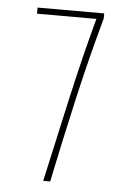

<svg xmlns="http://www.w3.org/2000/svg" viewBox="-48 -651 446 686"><g transform="rotate(5 175.0 -307.5)"><path d="M133 0Q165 -144 199 -297Q233 -450 272 -593H59V-615H298V-597Q258 -453 223.5 -301.5Q189 -150 158 0Z"/></g></svg>

Font: Inconsolata ExtraCondensed ExtraLight
Style: Regular
Weight: 200
Width: 2
Monospace: yes
Designer: Raph Levien, Cyreal, Brenton Simpson
Foundry: Raph Levien, Cyreal, Google
Version: Version 3.001; ttfautohint (v1.8.2.53-6de2)